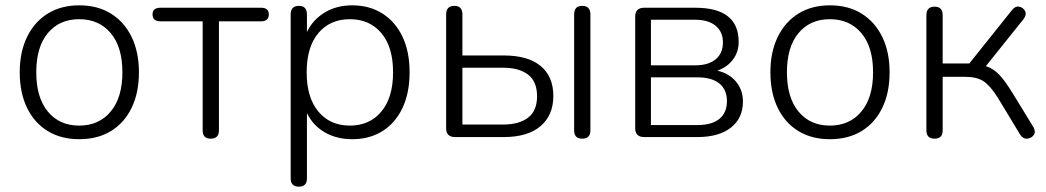

<svg xmlns="http://www.w3.org/2000/svg" viewBox="-20 -514 3921 720"><path d="M277 8Q209 8 159 -22.5Q109 -53 81.5 -109.5Q54 -166 54 -243Q54 -319 81.5 -375.5Q109 -432 159 -463Q209 -494 277 -494Q346 -494 396 -463Q446 -432 473.5 -375.5Q501 -319 501 -243Q501 -166 473.5 -109.5Q446 -53 396 -22.5Q346 8 277 8ZM277 -43Q351 -43 395 -95.5Q439 -148 439 -243Q439 -338 395 -390Q351 -442 277 -442Q203 -442 159.5 -390Q116 -338 116 -243Q116 -148 159.5 -95.5Q203 -43 277 -43Z M770 6Q740 6 740 -25V-434H582Q552 -434 552 -460Q552 -485 582 -485H959Q988 -485 988 -460Q988 -434 959 -434H801V-25Q801 6 770 6Z M1101 186Q1070 186 1070 155V-460Q1070 -492 1101 -492Q1131 -492 1131 -460V-394Q1153 -440 1197.5 -467Q1242 -494 1301 -494Q1366 -494 1414.5 -463Q1463 -432 1489.5 -376Q1516 -320 1516 -243Q1516 -166 1489.5 -109.5Q1463 -53 1414.5 -22.5Q1366 8 1301 8Q1242 8 1197.5 -18Q1153 -44 1131 -90V155Q1131 186 1101 186ZM1292 -43Q1366 -43 1410 -95.5Q1454 -148 1454 -243Q1454 -338 1410 -390Q1366 -442 1292 -442Q1218 -442 1174 -390Q1130 -338 1130 -243Q1130 -148 1174 -95.5Q1218 -43 1292 -43Z M1687 0Q1653 0 1653 -33V-460Q1653 -492 1684 -492Q1714 -492 1714 -460V-306H1869Q1960 -306 2007.5 -266.5Q2055 -227 2055 -154Q2055 -82 2007 -41Q1959 0 1869 0ZM2163 6Q2133 6 2133 -25V-460Q2133 -492 2163 -492Q2194 -492 2194 -460V-25Q2194 6 2163 6ZM1714 -47H1867Q1927 -47 1960.5 -73Q1994 -99 1994 -153Q1994 -208 1960.5 -234Q1927 -260 1867 -260H1714Z M2396 0Q2362 0 2362 -33V-452Q2362 -485 2396 -485H2587Q2750 -485 2750 -357Q2750 -319 2728.5 -290.5Q2707 -262 2670 -249Q2714 -239 2740 -208Q2766 -177 2766 -133Q2766 -71 2721 -35.5Q2676 0 2595 0ZM2421 -269H2587Q2636 -269 2663.5 -291.5Q2691 -314 2691 -355Q2691 -395 2663.5 -417.5Q2636 -440 2587 -440H2421ZM2421 -45H2595Q2649 -45 2677.5 -68Q2706 -91 2706 -135Q2706 -178 2677.5 -201Q2649 -224 2595 -224H2421Z M3092 8Q3024 8 2974 -22.5Q2924 -53 2896.5 -109.5Q2869 -166 2869 -243Q2869 -319 2896.5 -375.5Q2924 -432 2974 -463Q3024 -494 3092 -494Q3161 -494 3211 -463Q3261 -432 3288.5 -375.5Q3316 -319 3316 -243Q3316 -166 3288.5 -109.5Q3261 -53 3211 -22.5Q3161 8 3092 8ZM3092 -43Q3166 -43 3210 -95.5Q3254 -148 3254 -243Q3254 -338 3210 -390Q3166 -442 3092 -442Q3018 -442 2974.5 -390Q2931 -338 2931 -243Q2931 -148 2974.5 -95.5Q3018 -43 3092 -43Z M3485 6Q3454 6 3454 -25V-457Q3454 -489 3485 -489Q3515 -489 3515 -457V-276H3615L3774 -475Q3787 -492 3802 -489Q3817 -486 3824 -472.5Q3831 -459 3818 -442L3677 -266Q3705 -257 3727 -234Q3749 -211 3779 -162L3856 -36Q3865 -19 3856 -7Q3847 5 3831.5 6Q3816 7 3805 -10L3721 -149Q3693 -193 3668 -209.5Q3643 -226 3597 -226H3515V-25Q3515 6 3485 6Z"/></svg>

Font: Nunito Light
Style: Regular
Weight: 300
Designer: Vernon Adams
Foundry: Vernon Adams
Version: Version 3.601; ttfautohint (v1.8.2.53-6de2)